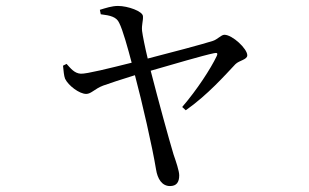

<svg xmlns="http://www.w3.org/2000/svg" viewBox="-20 -571 1040 646"><path d="M319 -523C352 -519 372 -514 381 -494C393 -471 411 -406 423 -360C351 -342 271 -322 252 -323C230 -324 217 -342 204 -356L192 -350C194 -332 195 -316 199 -306C210 -283 247 -255 270 -255C287 -255 298 -272 327 -283C344 -289 391 -305 434 -318C458 -228 493 -75 505 -1C510 31 525 55 552 55C574 55 583 42 583 19C583 4 572 -28 564 -51C548 -104 513 -232 487 -333C560 -354 665 -385 700 -392C710 -394 714 -393 709 -382C689 -340 643 -269 593 -211L605 -200C678 -251 738 -319 772 -355C785 -368 812 -370 812 -385C812 -407 762 -454 735 -454C724 -454 712 -438 695 -433C664 -423 548 -392 477 -374C468 -411 460 -451 458 -467C456 -488 462 -500 461 -516C461 -533 410 -551 377 -551C356 -551 336 -544 316 -538Z"/></svg>

Font: Source Han Serif K
Style: Regular
Weight: 400
Designer: Ryoko NISHIZUKA 西塚涼子 (kana & ideographs); Frank Grießhammer (Latin, Greek & Cyrillic); Wenlong ZHANG 张文龙 (bopomofo); San
Foundry: Adobe Systems Incorporated
Version: Version 1.001;PS 1.001;hotconv 16.6.54;makeotf.lib2.5.65590